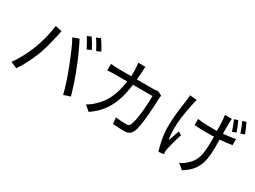

<svg xmlns="http://www.w3.org/2000/svg" viewBox="-52 -1542 3104 2337"><g transform="rotate(30 1500.0 -373.5)"><path d="M954 -682C935 -719 896 -786 869 -822L811 -798C840 -760 874 -700 896 -656L954 -682ZM844 -641C824 -682 786 -747 761 -782L704 -758C731 -720 766 -656 786 -615L844 -641ZM907 -23C895 -66 877 -124 857 -184L854 -194L850 -204L847 -215C845 -220 843 -225 841 -230L838 -240C822 -286 806 -331 790 -367C778 -398 764 -433 749 -468L745 -478L738 -492C737 -494 737 -496 736 -497L732 -507C701 -577 669 -643 646 -686L561 -656C583 -619 608 -565 633 -507L637 -497C661 -443 683 -386 702 -337C716 -302 730 -264 744 -225L747 -215L751 -205C754 -195 758 -186 761 -176L764 -166L768 -156C768 -154 769 -153 769 -151L772 -141C789 -89 804 -38 815 7L907 -23ZM304 -266C346 -368 380 -518 394 -581C398 -602 404 -633 410 -655L317 -675C310 -612 295 -539 276 -469L273 -459C257 -402 239 -347 220 -303C185 -219 132 -111 69 -28L158 11C214 -69 267 -174 304 -266Z M1489 -525H1764C1764 -417 1748 -176 1710 -100C1699 -75 1686 -68 1657 -68C1615 -68 1562 -71 1508 -78L1517 10C1530 11 1543 12 1556 12L1566 13C1568 13 1569 13 1571 13L1581 14C1589 14 1597 15 1606 15L1616 16C1637 17 1658 17 1678 17C1733 17 1764 -3 1787 -45C1811 -97 1825 -204 1834 -308L1835 -320C1842 -406 1846 -487 1847 -530C1847 -543 1850 -564 1853 -581L1794 -611C1777 -608 1757 -605 1730 -605H1497C1499 -638 1505 -668 1506 -704C1507 -728 1508 -767 1511 -790H1411C1415 -766 1419 -726 1419 -704C1419 -668 1421 -637 1419 -605H1246C1208 -605 1166 -608 1131 -612V-520C1163 -524 1201 -524 1237 -525H1408C1381 -321 1314 -198 1215 -108C1187 -79 1145 -49 1113 -32L1187 31C1355 -84 1453 -237 1489 -525Z M2973 -684C2957 -724 2931 -788 2912 -825L2860 -807C2881 -770 2903 -709 2919 -664L2973 -684ZM2873 -652C2859 -692 2833 -757 2814 -793L2763 -777C2782 -739 2804 -676 2819 -632L2873 -652ZM2737 -475C2799 -480 2859 -486 2906 -494V-580C2870 -572 2830 -566 2787 -562L2777 -561C2763 -559 2749 -558 2736 -557L2735 -569C2735 -597 2735 -624 2735 -647V-657C2735 -679 2735 -696 2735 -706C2735 -728 2736 -751 2740 -767H2642C2645 -751 2648 -728 2650 -705C2653 -682 2654 -621 2655 -561V-549C2618 -548 2586 -550 2550 -550H2540C2487 -550 2427 -554 2384 -561V-475C2427 -472 2498 -469 2546 -469H2556C2573 -469 2589 -469 2605 -470H2615C2617 -470 2618 -470 2620 -470H2630C2634 -470 2639 -471 2644 -471H2654H2659V-437C2658 -249 2652 -140 2547 -48C2525 -23 2483 4 2451 17L2525 78C2730 -43 2737 -203 2737 -421V-475ZM2239 18C2238 7 2237 -8 2235 -18C2235 -29 2237 -49 2241 -63C2252 -112 2279 -216 2303 -285L2257 -313C2238 -263 2218 -200 2204 -158C2183 -250 2185 -359 2198 -463L2199 -473C2209 -550 2223 -624 2237 -684C2242 -704 2247 -734 2253 -752L2155 -762C2154 -744 2153 -716 2149 -693C2148 -683 2147 -671 2145 -659L2144 -652C2131 -564 2112 -432 2112 -293C2112 -168 2145 -34 2166 27L2239 18Z"/></g></svg>

Font: Glow Sans SC Normal Book
Style: Regular
Weight: 500
Designer: Ryoko NISHIZUKA (kana, bopomofo & ideographs); Paul D. Hunt (Latin, Greek & Cyrillic); Sandoll Communications, Soo-young
Version: Version 0.93